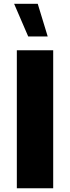

<svg xmlns="http://www.w3.org/2000/svg" viewBox="-20 -1004 373 1024"><path d="M263.7 -735.8H69.8V0H263.7ZM181.2 -983.9H55.2L130.4 -809.6H234.4Z"/></svg>

Font: Estedad Black
Style: Regular
Weight: 900
Designer: Amin Abedi
Version: Version 7.3